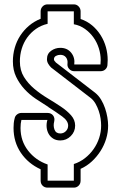

<svg xmlns="http://www.w3.org/2000/svg" viewBox="-20 -780 579 879"><path d="M320 -454Q306 -454 296.5 -464.5Q287 -475 289 -489Q291 -506 282 -517.5Q273 -529 256 -529Q245 -529 236 -524Q227 -519 227 -509Q227 -501 236 -495L233 -496Q279 -461 324.5 -425.5Q370 -390 416 -355Q432 -342 443 -323.5Q454 -305 461 -284.5Q468 -264 471.5 -243Q475 -222 475 -205Q475 -174 466 -144.5Q457 -115 440.5 -89Q424 -63 401 -41.5Q378 -20 349 -7V47Q349 61 340 70Q331 79 318 79H198Q184 79 175 70Q166 61 166 47V-5Q109 -31 75.5 -80.5Q42 -130 42 -194Q42 -205 43 -216Q44 -227 47 -238Q49 -249 58 -256Q67 -263 78 -263H197Q214 -263 223 -251.5Q232 -240 228 -223Q223 -204 229.5 -186.5Q236 -169 256 -169Q271 -169 281.5 -179.5Q292 -190 292 -205Q292 -227 264.5 -247Q237 -267 201 -290H202Q173 -308 144 -327.5Q115 -347 92 -372Q69 -397 54 -428Q39 -459 39 -499Q39 -531 47.5 -561Q56 -591 72.5 -616.5Q89 -642 112.5 -662Q136 -682 166 -694V-728Q166 -741 175 -750.5Q184 -760 198 -760H318Q331 -760 340 -750.5Q349 -741 349 -728V-693Q379 -683 402 -663.5Q425 -644 441 -618.5Q457 -593 465 -564Q473 -535 473 -505L472 -485Q472 -472 463 -463Q454 -454 440 -454ZM440 -485 441 -505Q441 -532 432.5 -559Q424 -586 408 -608.5Q392 -631 369 -647.5Q346 -664 318 -669V-728H198V-671Q168 -664 144.5 -647.5Q121 -631 104.5 -608Q88 -585 79.5 -557Q71 -529 71 -499Q71 -458 89.5 -428Q108 -398 136.5 -374Q165 -350 197.5 -330.5Q230 -311 258.5 -292Q287 -273 305.5 -252Q324 -231 324 -205Q324 -177 304 -157Q284 -137 256 -137Q237 -137 223.5 -145.5Q210 -154 202.5 -167.5Q195 -181 193.5 -197.5Q192 -214 197 -231H78Q74 -215 74 -194Q74 -135 108.5 -90.5Q143 -46 198 -27V47H318V-29Q346 -38 369 -56Q392 -74 408.5 -97.5Q425 -121 434 -148.5Q443 -176 443 -205Q443 -220 440.5 -237.5Q438 -255 432 -272.5Q426 -290 417.5 -305Q409 -320 397 -330L214 -471Q206 -479 200.5 -488.5Q195 -498 195 -509Q195 -534 214 -547.5Q233 -561 256 -561Q288 -561 306 -538.5Q324 -516 320 -485Z"/></svg>

Font: Lichte PostBus
Style: Regular
Weight: 400
Designer: Peter Wiegel
Version: Version 1.001